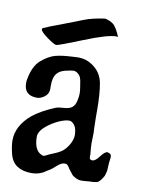

<svg xmlns="http://www.w3.org/2000/svg" viewBox="-76 -699 560 756"><g transform="rotate(10 203.5 -320.5)"><path d="M345.7 -582Q342.8 -583 337.9 -583Q303.7 -583 211.9 -545.9Q120.1 -508.8 111.3 -508.8Q102.5 -508.8 73.7 -529.8Q44.9 -550.8 44.9 -559.6Q44.9 -562.5 46.9 -564.5Q72.3 -576.2 110.4 -589.8L201.2 -625Q233.4 -637.7 283.2 -644.5Q301.8 -640.6 315.4 -630.9Q329.1 -621.1 345.7 -582ZM349.6 -2.9 330.1 -2Q312.5 0 301.3 0Q290 0 279.3 -5.4Q268.6 -10.7 264.6 -14.6Q260.7 -18.6 256.8 -24.4Q252.9 -30.3 249.5 -33.7Q246.1 -37.1 243.2 -43Q236.3 -54.7 228.5 -54.7H224.6Q211.9 -54.7 195.8 -40Q179.7 -25.4 173.8 -22Q168 -18.6 160.2 -13.7Q135.7 4.9 101.6 4.9Q67.4 4.9 44.9 -9.8Q22.5 -24.4 14.6 -56.2Q6.8 -87.9 6.8 -109.4Q6.8 -167 62.5 -214.8Q96.7 -242.2 151.4 -264.6Q161.1 -268.6 184.1 -270Q207 -271.5 217.3 -280.3Q227.5 -289.1 231.4 -306.6Q235.4 -324.2 235.4 -335.9Q235.4 -347.7 233.4 -358.4Q231.4 -369.1 230.5 -377Q229.5 -384.8 228.5 -388.7Q227.5 -392.6 225.6 -398.4Q221.7 -408.2 212.9 -414.6Q204.1 -420.9 196.8 -420.9Q189.5 -420.9 165.5 -415.5Q141.6 -410.2 129.9 -395Q118.2 -379.9 118.2 -349.6V-331.1Q117.2 -313.5 102.1 -302.2Q86.9 -291 72.3 -291Q20.5 -291 20.5 -340.8Q20.5 -349.6 21.5 -353.5Q31.2 -410.2 60.1 -434.6Q88.9 -459 115.2 -465.8Q141.6 -472.7 185.5 -474.6L206.1 -475.6Q237.3 -475.6 262.7 -458Q298.8 -433.6 306.6 -391.6Q314.5 -349.6 314.5 -283.2V-257.8L315.4 -214.8L316.4 -193.4L315.4 -153.3Q315.4 -134.8 318.4 -109.4V-96.7Q318.4 -85.9 330.1 -85.9Q341.8 -85.9 357.4 -106.9Q373 -127.9 383.8 -127.9Q384.8 -127.9 392.1 -125Q399.4 -122.1 399.4 -110.4L396.5 -86.9L395.5 -67.4Q395.5 -56.6 394 -52.2Q392.6 -47.9 391.6 -43Q390.6 -38.1 389.2 -34.7Q387.7 -31.2 384.8 -27.3Q372.1 -6.8 362.3 -4.9Q352.5 -2.9 349.6 -2.9ZM245.1 -173.8 244.1 -183.6Q242.2 -210.9 221.7 -222.7Q213.9 -226.6 193.8 -221.2Q173.8 -215.8 146.5 -199.2Q98.6 -168 98.6 -140.6Q98.6 -85.9 129.9 -72.3Q133.8 -70.3 137.7 -70.3Q141.6 -70.3 151.4 -75.7Q161.1 -81.1 165 -82L178.7 -87.9Q206.1 -98.6 218.8 -113.3Q245.1 -143.6 245.1 -173.8Z"/></g></svg>

Font: Essays1743
Style: Medium
Weight: 500
Designer: Based on the typeface in a 1743 English translation of the essays of Montaigne.  PostScript/TrueType font designed by Jo
Version: Version 002.100